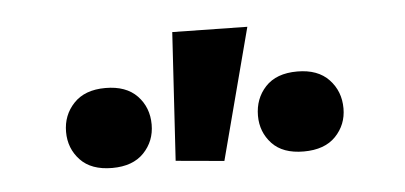

<svg xmlns="http://www.w3.org/2000/svg" viewBox="-30 -847 630 299"><g transform="rotate(-5 285.5 -697.5)"><path d="M135.7 -598.1Q168 -598.1 185.3 -616.2Q202.6 -634.3 202.6 -660.2Q202.6 -687 185.3 -705.1Q168 -723.1 135.7 -723.1Q103.5 -723.1 86.2 -704.8Q68.8 -686.5 68.8 -660.2Q68.8 -634.3 85.9 -616.2Q103 -598.1 135.7 -598.1ZM310.5 -593.8 364.3 -798.8 247.1 -800.8 234.9 -600.6ZM435.1 -597.7Q467.8 -597.7 485.1 -615.7Q502.4 -633.8 502.4 -659.2Q502.4 -686 485.1 -704.3Q467.8 -722.7 435.5 -722.7Q402.8 -722.7 385.7 -704.3Q368.7 -686 368.7 -659.2Q368.7 -633.8 385.5 -615.7Q402.3 -597.7 435.1 -597.7Z"/></g></svg>

Font: Roboto Flex
Style: wght 600 wdth 140 opsz 13.0 GRAD 0.00 slnt 0.00 XTRA 468 XOPQ 96 YOPQ 79 YTLC 514 YTUC 712 YTAS 750 YTDE -203.00 YTFI 738
Weight: 600
Width: 8
Designer: Berlow after Robertson
Foundry: Google
Version: Version 3.100